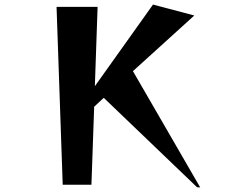

<svg xmlns="http://www.w3.org/2000/svg" viewBox="-20 -810 1040 842"><path d="M844 11 435 -381 393 -342 381 0H255L228 -780H408L396 -432L651 -790L832 -742L563 -498L858 12Z"/></svg>

Font: Reggae One
Style: Regular
Weight: 400
Designer: Fontworks Inc.
Foundry: Fontworks Inc.
Version: Version 1.100